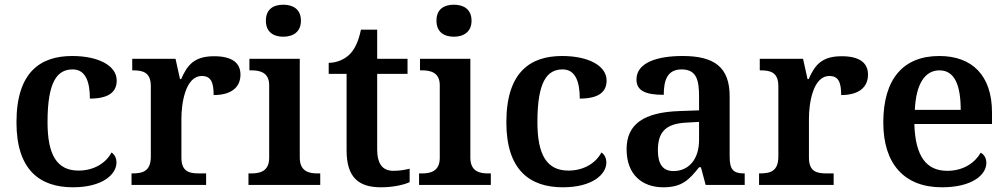

<svg xmlns="http://www.w3.org/2000/svg" viewBox="-20 -786 4281 816"><path d="M290 10C417 10 475 -46 475 -95C475 -113 468 -129 454 -138C431 -94 380 -61 314 -61C221 -61 182 -129 182 -267C182 -441 224 -491 289 -491C346 -491 362 -434 362 -367C449 -367 476 -400 476 -444C476 -507 398 -548 287 -548C153 -548 50 -481 50 -266C50 -64 149 10 290 10Z M539 0H856V-49H825C784 -49 751 -57 751 -116V-283C751 -341 766 -463 838 -463C876 -463 888 -437 888 -382C963 -382 1002 -415 1002 -469C1002 -519 966 -547 890 -547C806 -547 776 -510 750 -450H745L726 -536H542V-487H545C589 -487 621 -478 621 -419V-121C621 -58 587 -49 542 -49H539Z M1184 -630C1225 -630 1259 -650 1259 -698C1259 -747 1225 -766 1184 -766C1142 -766 1110 -747 1110 -698C1110 -650 1142 -630 1184 -630ZM1036 0H1341V-49H1329C1294 -49 1254 -57 1254 -116V-536H1040V-487H1049C1083 -487 1124 -479 1124 -424V-115C1124 -57 1083 -49 1049 -49H1036Z M1599 10C1654 10 1701 -2 1721 -12V-69C1700 -64 1678 -60 1652 -60C1606 -60 1583 -89 1583 -152V-472H1712V-536H1583V-660H1514C1504 -612 1489 -579 1468 -557C1447 -535 1413 -519 1377 -519V-472H1453V-147C1453 -31 1505 10 1599 10Z M1909 -630C1950 -630 1984 -650 1984 -698C1984 -747 1950 -766 1909 -766C1867 -766 1835 -747 1835 -698C1835 -650 1867 -630 1909 -630ZM1761 0H2066V-49H2054C2019 -49 1979 -57 1979 -116V-536H1765V-487H1774C1808 -487 1849 -479 1849 -424V-115C1849 -57 1808 -49 1774 -49H1761Z M2372 10C2499 10 2557 -46 2557 -95C2557 -113 2550 -129 2536 -138C2513 -94 2462 -61 2396 -61C2303 -61 2264 -129 2264 -267C2264 -441 2306 -491 2371 -491C2428 -491 2444 -434 2444 -367C2531 -367 2558 -400 2558 -444C2558 -507 2480 -548 2369 -548C2235 -548 2132 -481 2132 -266C2132 -64 2231 10 2372 10Z M2799 10C2878 10 2908 -21 2951 -75H2959L2979 0H3145V-49H3142C3097 -49 3081 -65 3081 -120V-377C3081 -502 3014 -548 2881 -548C2773 -548 2685 -520 2685 -448C2685 -400 2724 -383 2801 -383C2801 -445 2816 -491 2877 -491C2942 -491 2951 -443 2951 -374V-317L2868 -314C2717 -309 2643 -259 2643 -152C2643 -42 2711 10 2799 10ZM2842 -59C2797 -59 2776 -89 2776 -147C2776 -222 2806 -261 2899 -265L2951 -268V-191C2951 -110 2908 -59 2842 -59Z M3206 0H3523V-49H3492C3451 -49 3418 -57 3418 -116V-283C3418 -341 3433 -463 3505 -463C3543 -463 3555 -437 3555 -382C3630 -382 3669 -415 3669 -469C3669 -519 3633 -547 3557 -547C3473 -547 3443 -510 3417 -450H3412L3393 -536H3209V-487H3212C3256 -487 3288 -478 3288 -419V-121C3288 -58 3254 -49 3209 -49H3206Z M3983 10C4112 10 4172 -43 4172 -94C4172 -114 4162 -130 4148 -137C4124 -95 4075 -60 4006 -60C3918 -60 3870 -120 3866 -259H4196V-308C4196 -466 4111 -548 3972 -548C3820 -548 3734 -452 3734 -265C3734 -91 3822 10 3983 10ZM3868 -319C3873 -428 3910 -487 3973 -487C4038 -487 4063 -422 4063 -319Z"/></svg>

Font: Noto Serif Semi
Style: Regular
Weight: 600
Designer: Monotype Design Team
Foundry: Monotype Imaging Inc.
Version: Version 1.002